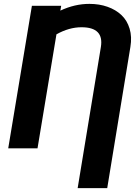

<svg xmlns="http://www.w3.org/2000/svg" viewBox="-20 -757 712 980"><path d="M527.3 203.1H376.4L495 -517.8Q511 -617.9 396.3 -617.9Q332.4 -617.9 268.1 -581.7L171.5 0H22L142.8 -727.3H292.3L288 -702.8Q361.2 -737.2 436.4 -737.2Q486.9 -737.2 528.9 -722.3Q571 -707.4 600 -680Q628.9 -652.7 641.5 -610.8Q654.1 -568.9 645.6 -517.8Z"/></svg>

Font: Karasuma Gothic
Style: Bold Italic
Weight: 700
Italic angle: 9.39998°
Designer: Rasmus Andersson / Ryoko Nishizuka
Foundry: Genbu
Version: Version 1.00